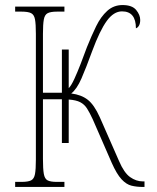

<svg xmlns="http://www.w3.org/2000/svg" viewBox="-20 -740 623 760"><path d="M40 0V-20H65Q91 -20 103 -26Q115 -32 118.5 -51Q122 -70 122 -108V-606Q122 -645 118.5 -663.5Q115 -682 103 -688Q91 -694 65 -694H40V-714H235V-694H206Q181 -694 169 -688Q157 -682 153.5 -663Q150 -644 150 -606V-373H225V-544H252V-391Q262 -401 274 -427Q286 -453 299 -486.5Q312 -520 324 -553Q342 -598 360.5 -636Q379 -674 404.5 -697Q430 -720 465 -720Q503 -720 519 -700.5Q535 -681 535 -661Q535 -647 530 -638.5Q525 -630 518 -628Q518 -695 463 -695Q430 -695 402.5 -657Q375 -619 345 -538Q321 -472 302.5 -429.5Q284 -387 262 -370Q302 -365 327.5 -345Q353 -325 375 -276L451 -103Q471 -56 495 -39Q519 -22 545 -22H552V0H546Q521 0 500.5 -5Q480 -10 461 -30.5Q442 -51 422 -96L347 -268Q335 -294 324.5 -310.5Q314 -327 297.5 -335.5Q281 -344 252 -346V-174H225V-347H150V-111Q150 -71 153.5 -51.5Q157 -32 168.5 -26Q180 -20 205 -20H235V0Z"/></svg>

Font: Noto Serif Condensed Thin
Style: Regular
Weight: 100
Width: 3
Designer: Monotype Design Team
Foundry: Monotype Imaging Inc.
Version: Version 2.013; ttfautohint (v1.8.4.7-5d5b)